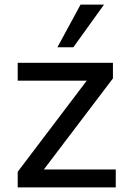

<svg xmlns="http://www.w3.org/2000/svg" viewBox="-20 -811 551 831"><path d="M481 0V-77.6H169.9L468.8 -471.7V-539.1H56.6V-461.9H355.5L56.6 -67.4V0ZM297.4 -606.4 430.2 -791H328.6L228.5 -606.4Z"/></svg>

Font: Winston
Style: Regular
Weight: 400
Designer: Vernon Adams, Kim Jin-seong, David Berlow, Cristiano Sobral
Foundry: The Winston Project Authors
Version: Version 3.004